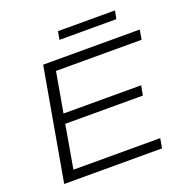

<svg xmlns="http://www.w3.org/2000/svg" viewBox="-146 -971 1067 1104"><g transform="rotate(-20 388.0 -419.0)"><path d="M60 0 181 -686H772L762 -627H238L195 -382H670L659 -323H184L138 -59H669L659 0ZM318 -788 327 -838H676L666 -788Z"/></g></svg>

Font: Archivo SemiExpanded ExtraLight
Style: Italic
Weight: 250
Width: 6
Italic angle: -10°
Designer: Hector Gatti
Foundry: Omnibus-Type
Version: Version 2.001